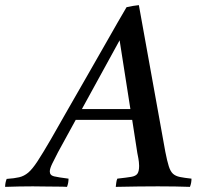

<svg xmlns="http://www.w3.org/2000/svg" viewBox="-104 -727 780 748"><path d="M431 -131 411 -260H191L122 -134Q109 -109 99.5 -89.5Q90 -70 90 -59Q90 -44 106.5 -40Q123 -36 163 -31Q163 -14 157 1Q143 0 117 0Q91 0 65 -0.5Q39 -1 24 -1Q-4 -1 -29 -0.5Q-54 0 -84 1Q-84 -15 -78 -30Q-48 -32 -29 -36.5Q-10 -41 6 -54.5Q22 -68 42 -98.5Q62 -129 94 -184Q122 -233 159 -298Q196 -363 237 -434Q278 -505 317 -574Q356 -643 389 -699Q403 -702 414.5 -704Q426 -706 437 -707L540 -136Q547 -100 553.5 -79.5Q560 -59 570 -50Q580 -41 597 -37.5Q614 -34 642 -31Q642 -14 636 1Q612 0 578 -0.5Q544 -1 511 -1Q482 -1 435 -0.5Q388 0 347 1Q348 -7 349 -15.5Q350 -24 353 -31Q389 -35 407 -38Q425 -41 431.5 -50.5Q438 -60 438 -81Q438 -86 437 -96.5Q436 -107 431 -131ZM215 -302H404L362 -570Z"/></svg>

Font: Tiro Bangla
Style: Italic
Weight: 400
Italic angle: -11°
Designer: Bangla: John Hudson & Fiona Ross, assisted by Neelakash Kshetrimayum. Latin: John Hudson with Paul Hanslow, assisted by 
Foundry: Tiro Typeworks Ltd.
Version: Version 1.60